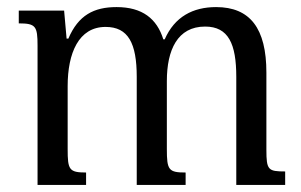

<svg xmlns="http://www.w3.org/2000/svg" viewBox="-20 -522 850 542"><path d="M223 0V-35C175 -35 171 -43 171 -101V-279C171 -372 202 -446 278 -446C342 -446 366 -400 366 -305V0H504V-35C456 -35 451 -42 451 -101V-293C451 -381 481 -447 559 -447C625 -447 647 -398 647 -305V0H785V-38C737 -38 732 -42 732 -99V-317C732 -442 686 -502 590 -502C525 -502 473 -475 445 -411H441C423 -469 382 -502 309 -502C245 -502 201 -479 173 -413H168L161 -492H33V-456C81 -456 86 -448 86 -393V0Z"/></svg>

Font: Noto Serif Armenian SemiCondensed
Style: Regular
Weight: 400
Width: 4
Designer: Monotype Design Team
Foundry: Monotype Imaging Inc.
Version: Version 2.008